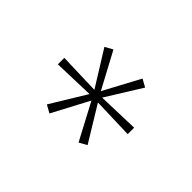

<svg xmlns="http://www.w3.org/2000/svg" viewBox="-61 -906 420 420"><g transform="rotate(-45 149.0 -696.0)"><path d="M50 -651 135 -696 50 -741 60 -759 142 -709 139 -804H159L156 -708L238 -759L248 -741L164 -696L248 -651L238 -633L156 -684L159 -588H139L142 -683L60 -633Z"/></g></svg>

Font: Big Shoulders Display Thin
Style: Regular
Weight: 100
Designer: Patric King
Foundry: XO Type Co
Version: Version 1.000; ttfautohint (v1.8.2)